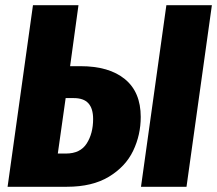

<svg xmlns="http://www.w3.org/2000/svg" viewBox="-20 -714 830 734"><path d="M518 -267Q518 -198 489 -137.5Q460 -77 396.5 -38.5Q333 0 236 0H9L106 -694H280L248 -461H288Q397 -461 457.5 -411.5Q518 -362 518 -267ZM790 -694 693 0H519L616 -694ZM336 -259Q336 -299 318 -319Q300 -339 262 -339H231L201 -127H232Q287 -127 311.5 -165.5Q336 -204 336 -259Z"/></svg>

Font: Fira Sans Condensed ExtraBold
Style: Italic
Weight: 800
Width: 3
Italic angle: -8°
Designer: bBox Type GmbH & Carrois Corporate GbR & Edenspiekermann AG
Foundry: bBox Type GmbH & Carrois Corporate GbR & Edenspiekermann AG
Version: Version 4.301